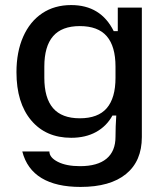

<svg xmlns="http://www.w3.org/2000/svg" viewBox="-20 -564 657 758"><path d="M68 34H175Q175 58 208.5 75Q242 92 296 92Q365 92 400.5 62.5Q436 33 436 -24Q436 -63 439 -108H424Q401 -66 359.5 -43Q318 -20 261 -20Q161 -20 103 -89Q45 -158 45 -279Q45 -359 71.5 -419Q98 -479 146.5 -511.5Q195 -544 261 -544Q378 -544 429 -441H445V-534H540V-23Q540 72 477.5 123Q415 174 298 174Q202 174 144 139Q86 104 68 34ZM295 -97Q367 -97 401.5 -137Q436 -177 436 -257V-301Q436 -381 401.5 -421Q367 -461 295 -461Q224 -461 189.5 -421Q155 -381 155 -301V-257Q155 -177 189.5 -137Q224 -97 295 -97Z"/></svg>

Font: Mozilla Text BETA Medium
Style: Regular
Weight: 500
Designer: Studio DRAMA
Foundry: Studio DRAMA
Version: Version 0.100